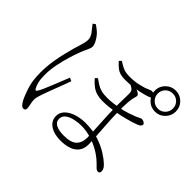

<svg xmlns="http://www.w3.org/2000/svg" viewBox="-187 -1063 1375 1375"><g transform="rotate(45 500.0 -376.0)"><path d="M547 30Q504 30 470.5 18Q437 6 418 -17Q399 -40 399 -73Q399 -108 424.5 -133.5Q450 -159 492.5 -173Q535 -187 586 -187Q662 -187 720.5 -167Q779 -147 819.5 -121Q860 -95 880 -76Q894 -64 902.5 -51Q911 -38 911 -24Q911 -14 907 -8Q903 -2 893 -2Q884 -2 876 -8Q868 -14 859 -24Q817 -68 769.5 -96Q722 -124 673 -138Q624 -152 578 -152Q548 -152 513 -145Q478 -138 453.5 -120.5Q429 -103 429 -73Q429 -43 457 -27.5Q485 -12 539 -12Q609 -12 638.5 -40.5Q668 -69 668 -124Q668 -139 666 -175Q664 -211 661.5 -256Q659 -301 657 -345.5Q655 -390 655 -423Q655 -449 655.5 -475Q656 -501 656.5 -523Q657 -545 657 -558Q657 -584 639 -596Q621 -608 606 -612L635 -625Q650 -622 661 -618.5Q672 -615 681 -611Q690 -607 699 -600Q707 -595 708.5 -588Q710 -581 705 -567Q697 -542 694.5 -505.5Q692 -469 692 -422Q692 -390 694.5 -342Q697 -294 700.5 -244Q704 -194 706.5 -153Q709 -112 709 -93Q709 -50 688 -22.5Q667 5 630.5 17.5Q594 30 547 30ZM198 56Q185 56 175.5 46Q166 36 157 21Q141 -8 120.5 -68.5Q100 -129 100 -211Q100 -276 109.5 -334.5Q119 -393 131 -438.5Q143 -484 149 -508Q154 -523 160.5 -544Q167 -565 172 -586Q177 -607 177 -621Q177 -647 157.5 -673.5Q138 -700 117 -725L136 -739Q146 -732 156.5 -724.5Q167 -717 177 -708Q191 -696 204 -678Q217 -660 225.5 -641.5Q234 -623 234 -609Q234 -598 229 -586Q224 -574 215 -555Q206 -536 194 -503Q184 -477 170 -431Q156 -385 145 -331Q134 -277 134 -225Q134 -179 140.5 -153.5Q147 -128 157 -109Q162 -100 167.5 -99.5Q173 -99 179 -109Q187 -121 200 -150.5Q213 -180 227.5 -216Q242 -252 255 -285Q268 -318 276 -337L301 -326Q294 -306 282.5 -275.5Q271 -245 258.5 -212.5Q246 -180 236 -153Q226 -126 221 -112Q214 -90 209.5 -74.5Q205 -59 205 -46Q205 -24 210.5 -1.5Q216 21 216 36Q216 45 211 50.5Q206 56 198 56ZM557 -383Q526 -383 500 -390.5Q474 -398 451 -415Q428 -432 404 -460L420 -476Q441 -462 460 -449.5Q479 -437 503.5 -430Q528 -423 565 -423Q599 -423 630 -427.5Q661 -432 678 -435Q719 -443 752 -454Q785 -465 807 -474Q828 -483 836 -487.5Q844 -492 848 -492Q854 -492 860.5 -490.5Q867 -489 872.5 -485.5Q878 -482 881.5 -478Q885 -474 885 -469Q885 -462 878 -454.5Q871 -447 856 -441Q822 -428 771.5 -414.5Q721 -401 677 -394Q646 -389 617.5 -386Q589 -383 557 -383ZM567 -605Q538 -605 516.5 -611Q495 -617 477 -631.5Q459 -646 438 -669L454 -685Q486 -663 510.5 -653.5Q535 -644 569 -644Q624 -644 657 -652Q690 -660 707 -665Q731 -674 741 -679Q751 -684 759 -684Q776 -684 786 -679.5Q796 -675 796 -664Q796 -658 791.5 -652Q787 -646 779 -642Q762 -635 727 -626Q692 -617 650 -611Q608 -605 567 -605ZM878 -595Q834 -595 802.5 -626.5Q771 -658 771 -702Q771 -746 802.5 -777Q834 -808 878 -808Q922 -808 953 -777Q984 -746 984 -702Q984 -658 953 -626.5Q922 -595 878 -595ZM878 -625Q910 -625 932 -647.5Q954 -670 954 -702Q954 -734 932 -756Q910 -778 878 -778Q846 -778 823.5 -756Q801 -734 801 -702Q801 -670 823.5 -647.5Q846 -625 878 -625Z"/></g></svg>

Font: Noto Serif JP ExtraLight ExtraLight
Style: Regular
Weight: 250
Version: Version 2.003-H1;hotconv 1.1.1;makeotfexe 2.6.0